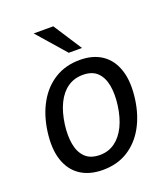

<svg xmlns="http://www.w3.org/2000/svg" viewBox="-135 -819 812 926"><g transform="rotate(-20 271.5 -356.5)"><path d="M234.9 10Q167 10 120.5 -20.7Q74 -51.4 54.2 -110.9Q34.4 -170.3 46.2 -256.3Q57.4 -337.5 92 -398.4Q126.5 -459.3 181.7 -493.2Q237 -527 309.4 -527Q377.6 -527 423.3 -495.7Q469.1 -464.4 488.6 -404Q508 -343.7 496 -256.3Q485 -177.3 451.2 -117.4Q417.3 -57.5 362.9 -23.8Q308.5 10 234.9 10ZM246.2 -62.8Q289.5 -62.8 322.7 -86.5Q355.9 -110.2 377.6 -154.1Q399.2 -198.1 407.2 -258.7Q414.6 -314 406.8 -358.3Q399 -402.6 372.9 -428.5Q346.8 -454.3 298.9 -454.3Q254.6 -454.3 221 -431.1Q187.4 -407.9 165.9 -364Q144.4 -320.2 136.1 -258.7Q128.9 -204 136.7 -159.5Q144.5 -115.1 171.1 -88.9Q197.7 -62.8 246.2 -62.8ZM272.3 -577.5 145.2 -723H245.8L340.1 -577.5Z"/></g></svg>

Font: Public Sans Thin
Style: Italic
Weight: 100
Italic angle: -8°
Designer: The Public Sans project authors (U.S. Web Design System). Libre Franklin designed by Pablo Impallari and Rodrigo Fuenzal
Version: Version 2.000